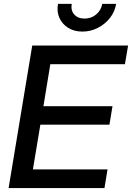

<svg xmlns="http://www.w3.org/2000/svg" viewBox="-20 -960 674 980"><path d="M23.9 0 144.5 -727.5H633.8L617.7 -632.3H236.8L201.7 -418H554.2L538.6 -323.7H186L147.9 -95.2H528.8L513.2 0ZM400.4 -798.8Q358.9 -798.8 328.4 -817.6Q297.9 -836.4 283.4 -868.4Q269 -900.4 275.9 -940.4H346.2Q340.3 -907.2 358.9 -886.2Q377.4 -865.2 411.6 -865.2Q445.8 -865.2 470.9 -886.2Q496.1 -907.2 502 -940.4H572.8Q566.4 -900.4 541.3 -868.4Q516.1 -836.4 479.2 -817.6Q442.4 -798.8 400.4 -798.8Z"/></svg>

Font: Inter Display Medium
Style: Italic
Weight: 500
Italic angle: -9.39999°
Designer: Rasmus Andersson
Foundry: rsms
Version: Version 4.000;git-a52131595